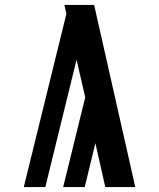

<svg xmlns="http://www.w3.org/2000/svg" viewBox="-20 -755 640 775"><path d="M76 0 248 -699 240 -735H360L526 0H405L365 -177L322 0H235L324 -362L289 -514L163 0Z"/></svg>

Font: Iosevka Custom Extended
Style: Bold
Weight: 700
Width: 7
Monospace: yes
Designer: Belleve Invis
Foundry: Belleve Invis
Version: Version 11.2.4; ttfautohint (v1.8.4)